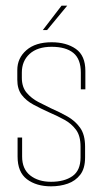

<svg xmlns="http://www.w3.org/2000/svg" viewBox="-20 -651 362 677"><path d="M160 6Q108 6 75 -19Q42 -44 42 -99V-166H58V-99Q58 -55 86.5 -32.5Q115 -10 160 -10Q207 -10 235.5 -30Q264 -50 264 -96V-134Q264 -172 248 -193.5Q232 -215 207.5 -228.5Q183 -242 155 -254Q124 -268 98 -282Q72 -296 56.5 -316.5Q41 -337 41 -370V-404Q41 -446 73 -474Q105 -502 162 -502Q214 -502 247.5 -478.5Q281 -455 281 -401V-336H265V-395Q265 -443 238.5 -464.5Q212 -486 162 -486Q112 -486 84.5 -461Q57 -436 57 -395V-377Q57 -344 74 -324Q91 -304 115 -291.5Q139 -279 160 -269Q190 -256 217.5 -240.5Q245 -225 262.5 -200.5Q280 -176 280 -134V-96Q280 -57 263 -35Q246 -13 219 -3.5Q192 6 160 6ZM131 -545 197 -631H217L146 -545Z"/></svg>

Font: Alumni Sans Pinstripe
Style: Regular
Weight: 400
Designer: Robert E. Leuschke
Foundry: Robert E. Leuschke
Version: Version 1.010; ttfautohint (v1.8.4.7-5d5b)